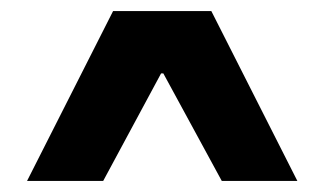

<svg xmlns="http://www.w3.org/2000/svg" viewBox="-20 -809 588 348"><path d="M185 -789H363L519 -481H382L276 -676H272L167 -481H29Z"/></svg>

Font: Encode Sans Normal
Style: ExtraBold
Weight: 800
Designer: Pablo Impallari, Andres Torresi
Foundry: Pablo Impallari, Andres Torresi
Version: Version 1.000; ttfautohint (v1.00) -l 8 -r 50 -G 200 -x 14 -